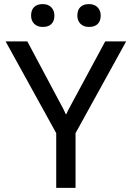

<svg xmlns="http://www.w3.org/2000/svg" viewBox="-20 -912 640 932"><path d="M252.9 0V-265.6L7.3 -710.9H112.8L272.9 -410.2Q280.8 -395.5 287.4 -383.3Q293.9 -371.1 299.3 -357.9H302.2Q307.6 -371.1 314.2 -383.3Q320.8 -395.5 328.6 -410.2L490.7 -710.9H592.3L346.7 -265.6V0ZM130.9 -836.4Q130.9 -863.3 145.5 -877.7Q160.2 -892.1 187.5 -892.1Q213.4 -892.1 228.8 -876.7Q244.1 -861.3 244.1 -836.4Q244.1 -810.1 229.7 -795.7Q215.3 -781.2 187.5 -781.2Q161.6 -781.2 146.2 -796.4Q130.9 -811.5 130.9 -836.4ZM355.5 -836.4Q355.5 -863.3 370.1 -877.7Q384.8 -892.1 412.1 -892.1Q438 -892.1 453.4 -876.7Q468.8 -861.3 468.8 -836.4Q468.8 -810.1 454.3 -795.7Q439.9 -781.2 412.1 -781.2Q386.2 -781.2 370.8 -796.4Q355.5 -811.5 355.5 -836.4Z"/></svg>

Font: RobotoFlex
Style: Regular
Weight: 400
Designer: Berlow after Robertson
Foundry: Google
Version: Version 2.136